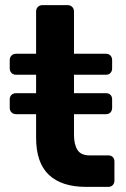

<svg xmlns="http://www.w3.org/2000/svg" viewBox="-20 -730 492 750"><path d="M316 0Q221 0 171 -47Q121 -94 121 -192V-284H43Q32 -284 25 -291Q18 -298 18 -309V-342Q18 -353 25 -359.5Q32 -366 43 -366H121V-438H43Q32 -438 25 -445Q18 -452 18 -463V-495Q18 -506 25 -513Q32 -520 43 -520H121V-685Q121 -696 128 -703Q135 -710 146 -710H244Q255 -710 262 -703Q269 -696 269 -685V-520H394Q405 -520 411.5 -513Q418 -506 418 -495V-463Q418 -452 411.5 -445Q405 -438 394 -438H269V-366H394Q405 -366 411.5 -359.5Q418 -353 418 -342V-309Q418 -298 411.5 -291Q405 -284 394 -284H269V-204Q269 -166 282.5 -144.5Q296 -123 330 -123H403Q414 -123 420.5 -116.5Q427 -110 427 -99V-25Q427 -14 420.5 -7Q414 0 403 0Z"/></svg>

Font: Fz Rubik SemBd
Style: Regular
Weight: 600
Designer: Hubert and Fischer
Foundry: Hubert and Fischer
Version: Vit hóa bi FontZin.com